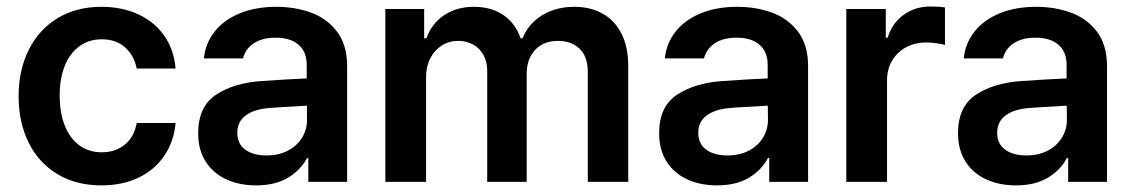

<svg xmlns="http://www.w3.org/2000/svg" viewBox="-20 -558 3474 589"><path d="M37.1 -262.7Q37.1 -343.3 68.4 -405.5Q99.6 -467.8 157 -502.4Q214.4 -537.1 291 -537.1Q355 -537.1 405 -513.7Q455.1 -490.2 484.6 -447.3Q514.2 -404.3 518.6 -347.7H399.4Q391.6 -387.7 363.8 -412.6Q335.9 -437.5 292 -437.5Q253.4 -437.5 224.4 -416.7Q195.3 -396 179.2 -357.2Q163.1 -318.4 163.1 -265.6Q163.1 -211.4 179 -172.1Q194.8 -132.8 223.9 -111.8Q252.9 -90.8 292 -90.8Q334 -90.8 362.8 -114.3Q391.6 -137.7 399.4 -180.7H518.6Q513.7 -124.5 484.6 -81.1Q455.6 -37.6 405.8 -13.4Q356 10.7 291 10.7Q213.4 10.7 156 -23.9Q98.6 -58.6 67.9 -120.6Q37.1 -182.6 37.1 -262.7Z M785.2 -309.6Q869.6 -315.4 920.9 -317.4V-359.4Q920.9 -398.9 896 -420.7Q871.1 -442.4 825.2 -442.4Q784.7 -442.4 758.8 -425.3Q732.9 -408.2 725.6 -378.9H605.5Q609.9 -424.3 637.7 -460.2Q665.5 -496.1 714.4 -516.6Q763.2 -537.1 828.1 -537.1Q883.8 -537.1 932.9 -519.8Q981.9 -502.4 1013.4 -461.7Q1044.9 -420.9 1044.9 -354.5V0H925.8V-73.2H921.9Q902.3 -36.1 863.3 -12.7Q824.2 10.7 765.6 10.7Q714.4 10.7 674.1 -7.8Q633.8 -26.4 610.8 -62.5Q587.9 -98.6 587.9 -149.4Q587.9 -231.4 643.3 -267.8Q698.7 -304.2 785.2 -309.6ZM797.9 -81.1Q834.5 -81.1 862.8 -95.7Q891.1 -110.4 906.5 -135.5Q921.9 -160.6 921.9 -190.4L921.4 -233.9Q899.4 -232.9 846.7 -229.5Q818.4 -228 804.7 -226.6Q758.8 -222.7 733.4 -203.6Q708 -184.6 708 -150.4Q708 -116.7 732.4 -98.9Q756.8 -81.1 797.9 -81.1Z M1162.1 -530.3H1281.2V-440.4H1288.1Q1304.2 -485.8 1342.5 -511.5Q1380.9 -537.1 1433.6 -537.1Q1487.3 -537.1 1524.4 -511.7Q1561.5 -486.3 1577.1 -440.4H1583Q1600.6 -484.9 1642.8 -511Q1685.1 -537.1 1742.2 -537.1Q1791 -537.1 1828.4 -516.4Q1865.7 -495.6 1886.5 -454.8Q1907.2 -414.1 1907.2 -356.4V0H1783.2V-336.9Q1783.2 -384.3 1758.1 -408.4Q1732.9 -432.6 1692.4 -432.6Q1647 -432.6 1621.3 -404.5Q1595.7 -376.5 1595.7 -331.1V0H1474.6V-341.8Q1474.6 -368.7 1463.1 -389.4Q1451.7 -410.2 1431.4 -421.4Q1411.1 -432.6 1384.8 -432.6Q1357.9 -432.6 1335.7 -418.7Q1313.5 -404.8 1300.3 -379.6Q1287.1 -354.5 1287.1 -322.3V0H1162.1Z M2199.2 -309.6Q2283.7 -315.4 2335 -317.4V-359.4Q2335 -398.9 2310.1 -420.7Q2285.2 -442.4 2239.3 -442.4Q2198.7 -442.4 2172.9 -425.3Q2147 -408.2 2139.6 -378.9H2019.5Q2023.9 -424.3 2051.8 -460.2Q2079.6 -496.1 2128.4 -516.6Q2177.2 -537.1 2242.2 -537.1Q2297.9 -537.1 2346.9 -519.8Q2396 -502.4 2427.5 -461.7Q2459 -420.9 2459 -354.5V0H2339.8V-73.2H2335.9Q2316.4 -36.1 2277.3 -12.7Q2238.3 10.7 2179.7 10.7Q2128.4 10.7 2088.1 -7.8Q2047.9 -26.4 2024.9 -62.5Q2002 -98.6 2002 -149.4Q2002 -231.4 2057.4 -267.8Q2112.8 -304.2 2199.2 -309.6ZM2211.9 -81.1Q2248.5 -81.1 2276.9 -95.7Q2305.2 -110.4 2320.6 -135.5Q2335.9 -160.6 2335.9 -190.4L2335.4 -233.9Q2313.5 -232.9 2260.7 -229.5Q2232.4 -228 2218.8 -226.6Q2172.9 -222.7 2147.5 -203.6Q2122.1 -184.6 2122.1 -150.4Q2122.1 -116.7 2146.5 -98.9Q2170.9 -81.1 2211.9 -81.1Z M2576.2 -530.3H2697.3V-442.4H2703.1Q2716.8 -487.3 2752.4 -512.7Q2788.1 -538.1 2834 -538.1Q2861.3 -538.1 2878.9 -535.2V-419.9Q2870.6 -422.9 2853.5 -425.3Q2836.4 -427.7 2821.3 -427.7Q2787.1 -427.7 2759.8 -413.1Q2732.4 -398.4 2716.8 -372.1Q2701.2 -345.7 2701.2 -312.5V0H2576.2Z M3116.2 -309.6Q3200.7 -315.4 3252 -317.4V-359.4Q3252 -398.9 3227.1 -420.7Q3202.1 -442.4 3156.2 -442.4Q3115.7 -442.4 3089.8 -425.3Q3064 -408.2 3056.6 -378.9H2936.5Q2940.9 -424.3 2968.8 -460.2Q2996.6 -496.1 3045.4 -516.6Q3094.2 -537.1 3159.2 -537.1Q3214.8 -537.1 3263.9 -519.8Q3313 -502.4 3344.5 -461.7Q3376 -420.9 3376 -354.5V0H3256.8V-73.2H3252.9Q3233.4 -36.1 3194.3 -12.7Q3155.3 10.7 3096.7 10.7Q3045.4 10.7 3005.1 -7.8Q2964.8 -26.4 2941.9 -62.5Q2918.9 -98.6 2918.9 -149.4Q2918.9 -231.4 2974.4 -267.8Q3029.8 -304.2 3116.2 -309.6ZM3128.9 -81.1Q3165.5 -81.1 3193.8 -95.7Q3222.2 -110.4 3237.5 -135.5Q3252.9 -160.6 3252.9 -190.4L3252.4 -233.9Q3230.5 -232.9 3177.7 -229.5Q3149.4 -228 3135.7 -226.6Q3089.8 -222.7 3064.5 -203.6Q3039.1 -184.6 3039.1 -150.4Q3039.1 -116.7 3063.5 -98.9Q3087.9 -81.1 3128.9 -81.1Z"/></svg>

Font: WEMIX Pretendard SemiBold
Style: Regular
Weight: 600
Designer: Base glyphs from Inter by Rasmus Andersson; Hangeul glyphs from Noto Sans CJK(Source Han Sans) by Jang Soo-young and Kan
Foundry: Kil Hyung-jin
Version: Version 1.000